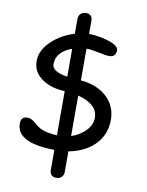

<svg xmlns="http://www.w3.org/2000/svg" viewBox="-108 -915 908 1185"><g transform="rotate(10 346.5 -323.0)"><path d="M287.1 -433.1V-608.4Q189.9 -571.8 189.9 -495.1Q189.9 -447.8 287.1 -433.1ZM374 -330.1V-76.2Q425.8 -93.8 460.4 -127.9Q499 -167 499 -212.4Q499 -297.4 374 -330.1ZM374 -798.8V-716.3H376Q422.9 -716.3 482.9 -700.2Q561.5 -679.2 561.5 -646.5Q561.5 -603.5 518.1 -603.5Q498.5 -603.5 449.5 -614Q400.4 -624.5 374 -624V-425.3Q481.9 -415.5 543 -354.5Q598.6 -297.9 598.6 -217.8Q598.6 -119.6 530.8 -55.2Q470.7 1.5 374 19.5V149.4Q374 168.5 361.6 180.9Q349.1 193.4 330.1 193.4Q287.1 193.4 287.1 150.4V25.9Q48.8 22.5 48.8 -97.7Q48.8 -141.6 89.4 -141.6Q112.3 -141.6 133.3 -123.5Q164.6 -96.7 180.7 -88.4Q219.7 -68.8 287.1 -65.9V-342.8H283.2Q207.5 -345.7 152.3 -379.9Q84 -421.9 84 -496.6Q84 -563.5 146.5 -622.6Q204.1 -677.2 287.1 -702.1V-795.9Q287.1 -814.9 300 -827.6Q313 -840.3 332 -840.3Q374 -840.3 374 -798.8Z"/></g></svg>

Font: Bharatayuddha
Style: Regular
Weight: 400
Designer: R.S. Wihananto
Foundry: R.S. Wihananto
Version: Version 2.0.1